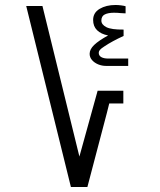

<svg xmlns="http://www.w3.org/2000/svg" viewBox="-20 -749 640 769"><path d="M85 -725H150L298 -122L371 -385.5H474V-334.5H417.5L408 -296.5L330 0H264ZM339 -533.5Q339 -551.5 357.2 -569Q375.5 -586.5 413 -607Q384.5 -612.5 368.8 -628Q353 -643.5 353 -669Q353 -698 379 -713.5Q405 -729 442.5 -729Q453.5 -729 465 -727.5Q476.5 -726 483 -724V-695.5Q478.5 -695.5 463.5 -696.5Q451 -698 436.5 -698Q413.5 -698 399.8 -691.2Q386 -684.5 386 -666.5Q386 -650.5 406 -640.2Q426 -630 475 -630.5V-605Q429 -584 398.5 -563.5Q384.5 -554.5 380 -549Q375.5 -543.5 375.5 -537.5Q375.5 -526 385.8 -520.2Q396 -514.5 413 -514.5H493.5V-485H404.5Q388.5 -485 373.2 -491.2Q358 -497.5 348.5 -508.5Q339 -519.5 339 -533.5Z"/></svg>

Font: JuliaMono MediumItalic
Style: Regular
Weight: 500
Italic angle: -9°
Monospace: yes
Designer: cormullion
Foundry: corm
Version: Version 0.049; ttfautohint (v1.8.4)